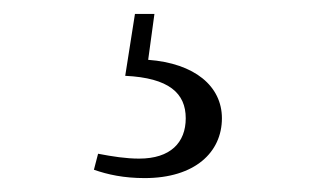

<svg xmlns="http://www.w3.org/2000/svg" viewBox="-20 -21 472 276"><path d="M160 88C223 91 247 113 247 149C247 184 225 207 180 207C161 207 142 204 121 200L115 223C135 230 158 235 188 235C260 235 299 198 299 149C299 103 260 70 193 65L202 -1H174Z"/></svg>

Font: Noto Serif JP Light
Style: Regular
Weight: 300
Designer: Ryoko NISHIZUKA 西塚涼子 (kana & ideographs); Frank Grießhammer (Latin, Greek & Cyrillic); Wenlong ZHANG 张文龙 (bopomofo); San
Foundry: Adobe
Version: Version 2.001;hotconv 1.1.0;makeotfexe 2.6.0